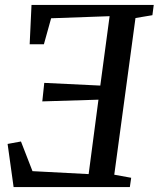

<svg xmlns="http://www.w3.org/2000/svg" viewBox="-20 -763 647 783"><path d="M35.5 0 11 -176 65.5 -186 112.5 -65 341.5 -53 381.5 -356.5 152.5 -349.5 160.5 -425 389 -414 427 -697 188.5 -688.5 159 -582.5H101L108.5 -743H607L601.5 -701L532.5 -689.5L446 -50.5L515 -38L509.5 0Z"/></svg>

Font: Merriweather 28pt
Style: Italic
Weight: 400
Italic angle: -7.8°
Version: Version 2.101